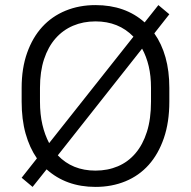

<svg xmlns="http://www.w3.org/2000/svg" viewBox="-20 -727 750 754"><path d="M355 7Q240 7 163 -62L108 7L65 -29L125 -105Q96 -147 80.5 -202.5Q65 -258 65 -328V-382Q65 -459 86.5 -519.5Q108 -580 146 -621.5Q184 -663 237.5 -685Q291 -707 355 -707Q472 -707 548 -639L602 -707L645 -671L586 -596Q615 -555 630 -501.5Q645 -448 645 -382V-328Q645 -247 623.5 -184.5Q602 -122 564 -79.5Q526 -37 472.5 -15Q419 7 355 7ZM504 -583Q446 -643 355 -643Q307 -643 267 -626Q227 -609 198 -576Q169 -543 153 -494.5Q137 -446 137 -382V-328Q137 -278 146.5 -237.5Q156 -197 173 -165ZM355 -57Q403 -57 443 -74Q483 -91 512 -125Q541 -159 557 -209.5Q573 -260 573 -328V-382Q573 -429 564 -467Q555 -505 538 -536L207 -117Q264 -57 355 -57Z"/></svg>

Font: PT Root UI
Style: Regular
Weight: 400
Designer: Vitaly Kuzmin
Foundry: ParaType Ltd.
Version: Version 2.001G